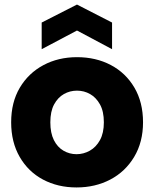

<svg xmlns="http://www.w3.org/2000/svg" viewBox="-20 -816 677 843"><path d="M316 7Q234 7 169 -27.5Q104 -62 66.5 -127Q29 -192 29 -279Q29 -367 67 -431Q105 -495 170.5 -530Q236 -565 318 -565Q401 -565 466.5 -530.5Q532 -496 570 -431.5Q608 -367 608 -279Q608 -192 569 -127Q530 -62 464 -27.5Q398 7 316 7ZM316 -139Q347 -139 374.5 -154.5Q402 -170 419 -201Q436 -232 436 -279Q436 -327 419 -357.5Q402 -388 375.5 -403Q349 -418 318 -418Q287 -418 260.5 -403Q234 -388 217.5 -357.5Q201 -327 201 -279Q201 -232 216.5 -201Q232 -170 258.5 -154.5Q285 -139 316 -139ZM472 -600 318 -682 163 -600V-717L318 -796L472 -717Z"/></svg>

Font: Parkinsans Light
Style: Bold
Weight: 700
Version: Version 1.000